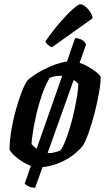

<svg xmlns="http://www.w3.org/2000/svg" viewBox="-20 -787 513 902"><path d="M145 95Q128 95 114.5 88.5Q101 82 96 76L125 -8Q107 -14 87.5 -26Q68 -38 51 -53Q34 -68 25 -84Q25 -128 33.5 -177Q42 -226 55 -272.5Q68 -319 82 -355Q96 -391 108 -408Q120 -421 148 -439Q176 -457 212 -473Q248 -489 284 -496Q287 -497 289.5 -497.5Q292 -498 295 -498Q304 -525 313.5 -553Q323 -581 333 -608Q359 -606 371 -595.5Q383 -585 384 -577L354 -492Q375 -485 396.5 -472.5Q418 -460 434 -447Q450 -434 453 -425Q453 -395 445 -350Q437 -305 424.5 -256.5Q412 -208 397.5 -166.5Q383 -125 369 -102Q345 -73 313.5 -51.5Q282 -30 247.5 -17.5Q213 -5 180 -2ZM152 -88 272 -430Q269 -431 266.5 -431Q264 -431 261 -431Q249 -431 237.5 -428.5Q226 -426 213 -421Q193 -387 177.5 -342.5Q162 -298 151.5 -252.5Q141 -207 135 -169Q129 -131 128 -110Q133 -105 139 -99Q145 -93 152 -88ZM204 -69Q206 -68 208.5 -68Q211 -68 214 -68Q221 -68 229 -69.5Q237 -71 246.5 -74Q256 -77 264 -81Q275 -95 287 -125Q299 -155 310 -192.5Q321 -230 329.5 -269.5Q338 -309 343 -341.5Q348 -374 348 -393Q343 -398 337.5 -403Q332 -408 326 -411ZM224 -565Q214 -568 205 -576.5Q196 -585 193 -592Q229 -644 263 -683Q297 -722 322.5 -744.5Q348 -767 358 -767Q367 -767 380 -757Q393 -747 403.5 -731.5Q414 -716 415 -701Z"/></svg>

Font: Texturina 12pt SemiBold
Style: Italic
Weight: 600
Italic angle: -11°
Version: Version 1.002